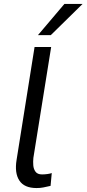

<svg xmlns="http://www.w3.org/2000/svg" viewBox="-20 -943 438 972"><path d="M165 9Q103 9 78 -29Q53 -67 64 -134L155 -705H239L149 -144Q147 -125 148.5 -106Q150 -87 160 -73.5Q170 -60 193 -60Q206 -60 220.5 -62Q235 -64 242 -67L236 -2Q214 3 199 6Q184 9 165 9ZM172 -765 306 -923H398L237 -765Z"/></svg>

Font: Nunito Sans 7pt Condensed
Style: Italic
Weight: 400
Width: 3
Italic angle: -9°
Designer: Vernon Adams
Foundry: Vernon Adams
Version: Version 3.101;gftools[0.9.27]